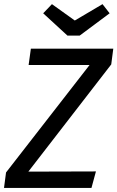

<svg xmlns="http://www.w3.org/2000/svg" viewBox="-28 -930 581 950"><path d="M424.5 0H-8.2L1.9 -76.7L415.1 -608.3H113.6L124.7 -689.1H532.5L522.4 -611.3L112.2 -80.8L446.7 -81.8ZM342.1 -828.5 479.2 -909.5 514.4 -864.2 366.3 -753.9H305.7L185.7 -864.2L229 -909.5Z"/></svg>

Font: Fira Sans Variable
Style: Italic
Weight: 397
Italic angle: -8°
Designer: Carrois Corporate & Edenspiekermann AG
Foundry: Carrois Corporate GbR & Edenspiekermann AG
Version: Version 4.202